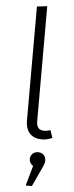

<svg xmlns="http://www.w3.org/2000/svg" viewBox="-66 -775 421 1087"><g transform="rotate(5 145.0 -232.0)"><path d="M192 11C214 11 235 5 251 -3L236 -46C225 -41 212 -39 199 -39C171 -39 157 -56 157 -90V-743L99 -736V-88C99 -21 137 11 192 11ZM178 85C153 85 134 103 134 127C134 144 142 156 156 165L124 279H159L199 193C217 156 222 143 222 127C222 103 204 85 178 85Z"/></g></svg>

Font: FiraGO Light
Style: Regular
Weight: 300
Designer: bBox Type
Foundry: bBox Type GmbH
Version: Version 1.001;PS 001.001;hotconv 1.0.88;makeotf.lib2.5.64775